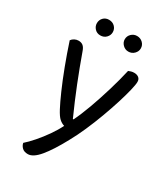

<svg xmlns="http://www.w3.org/2000/svg" viewBox="-204 -742 898 1026"><g transform="rotate(30 244.5 -229.5)"><path d="M169 -103Q152 -135 128 -189.5Q104 -244 78.5 -311.5Q53 -379 30 -449Q37 -459 48.5 -465Q60 -471 73 -471Q90 -471 101 -462Q112 -453 119 -432Q149 -348 182 -265Q215 -182 255 -93H259Q280 -135 303 -198Q326 -261 347 -331Q368 -401 382 -463Q389 -466 397.5 -468.5Q406 -471 416 -471Q433 -471 444 -462.5Q455 -454 455 -437Q455 -421 446 -383.5Q437 -346 421.5 -296.5Q406 -247 385.5 -191.5Q365 -136 341.5 -82.5Q318 -29 294 14Q248 99 210 144.5Q172 190 140 190Q117 190 104.5 178Q92 166 89 150Q111 131 138.5 99.5Q166 68 191.5 31.5Q217 -5 233 -38Q216 -43 201.5 -56Q187 -69 169 -103ZM208 -601Q208 -582 194 -567.5Q180 -553 158 -553Q137 -553 123.5 -567.5Q110 -582 110 -601Q110 -621 123.5 -635Q137 -649 158 -649Q180 -649 194 -635Q208 -621 208 -601ZM381 -601Q381 -582 366.5 -567.5Q352 -553 331 -553Q311 -553 296.5 -567.5Q282 -582 282 -601Q282 -621 296.5 -635Q311 -649 331 -649Q352 -649 366.5 -635Q381 -621 381 -601Z"/></g></svg>

Font: Baloo Paaji 2
Style: Regular
Weight: 400
Designer: Shuchita Grover, Noopur Datye and Ek Type
Foundry: Ek Type
Version: Version 1.700